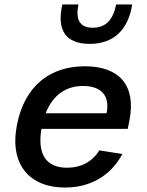

<svg xmlns="http://www.w3.org/2000/svg" viewBox="-20 -830 660 862"><path d="M56 -268.5C21 -89 115.5 12 271 12C380.5 12 473.5 -35.5 529.5 -138.5L426 -155C392 -101 341.5 -77 281 -77C188.5 -77 146.5 -136 166 -251.5H553.5L561.5 -291.5C591.5 -447.5 514.5 -532.5 361 -532.5C207 -532.5 90.5 -447 56 -268.5ZM332 -810H260C233.5 -695.5 274.5 -633 382.5 -633C490 -633 555.5 -695.5 573.5 -810H501.5C488.5 -744 457 -705.5 396.5 -705.5C336 -705.5 319 -744 332 -810ZM185 -321.5C217.5 -404.5 277 -444 353 -444C428.5 -444 475.5 -406 458.5 -321.5Z"/></svg>

Font: Monaspace Neon Medium
Style: Italic
Weight: 500
Italic angle: -11°
Designer: Riley Cran & the Lettermatic Team
Foundry: Lettermatic
Version: Version 1.200 (Monaspace Neon)